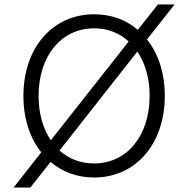

<svg xmlns="http://www.w3.org/2000/svg" viewBox="-20 -780 844 861"><path d="M41 61H116L207 -54C259 -9 326 16 402 16C589 16 719 -135 719 -350C719 -452 690 -540 639 -603L763 -760H688L598 -646C546 -691 479 -716 402 -716C216 -716 85 -566 85 -350C85 -248 114 -161 165 -97ZM402 -47C341 -47 288 -68 247 -105L596 -549C631 -497 651 -429 651 -350C651 -171 549 -47 402 -47ZM153 -350C153 -529 255 -653 402 -653C463 -653 516 -632 557 -594L208 -151C173 -202 153 -271 153 -350Z"/></svg>

Font: Uncut Sans Book
Style: Regular
Weight: 350
Designer: Kasper Nordkvist
Foundry: UNCUT.wtf
Version: Version 1.304;Glyphs 3.2 (3246)